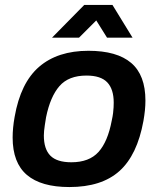

<svg xmlns="http://www.w3.org/2000/svg" viewBox="-20 -743 638 775"><path d="M260 12Q146 12 88.5 -37Q31 -86 31 -188Q31 -207 33 -228Q35 -249 39 -271Q63 -409 138 -473.5Q213 -538 337 -538Q452 -538 509.5 -489Q567 -440 567 -337Q567 -318 565 -298Q563 -278 559 -255Q534 -117 462 -52.5Q390 12 260 12ZM268 -88Q340 -88 377.5 -129.5Q415 -171 431 -256Q435 -274 436.5 -287Q438 -300 438.5 -310Q439 -320 439 -329Q439 -383 413 -410.5Q387 -438 329 -438Q257 -438 220 -395.5Q183 -353 166 -270Q163 -252 161 -238.5Q159 -225 158 -215Q157 -205 157 -196Q157 -141 183.5 -114.5Q210 -88 268 -88ZM190 -591 320 -723H434L515 -591H412L347 -695H403L299 -591Z"/></svg>

Font: Archivo Variable SemiBold
Style: Italic
Weight: 600
Italic angle: -10°
Designer: Hector Gatti
Foundry: Omnibus-Type
Version: Version 2.001